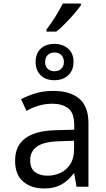

<svg xmlns="http://www.w3.org/2000/svg" viewBox="-20 -1064 603 1094"><path d="M232 10Q159 10 112.5 -29Q66 -68 66 -148Q66 -234 124.5 -276.5Q183 -319 295 -322L403 -325V-351Q403 -421 368.5 -447Q334 -473 279 -473Q238 -473 200.5 -462Q163 -451 131 -432L100 -499Q139 -519 183 -532.5Q227 -546 284 -546Q380 -546 432 -501.5Q484 -457 484 -362V0H416L403 -75H399Q368 -33 328 -11.5Q288 10 232 10ZM250 -63Q290 -63 324.5 -79Q359 -95 380.5 -128.5Q402 -162 402 -214V-262L315 -259Q228 -256 190 -228.5Q152 -201 152 -151Q152 -104 179.5 -83.5Q207 -63 250 -63ZM290 -607Q241 -607 212 -635Q183 -663 183 -711Q183 -759 212 -786.5Q241 -814 290 -814Q337 -814 368 -787Q399 -760 399 -712Q399 -663 368.5 -635Q338 -607 290 -607ZM290 -658Q314 -658 329 -672Q344 -686 344 -711Q344 -736 329 -750.5Q314 -765 290 -765Q267 -765 252 -750.5Q237 -736 237 -711Q237 -686 252 -672Q267 -658 290 -658ZM245 -896Q270 -928 295.5 -969Q321 -1010 338 -1044H441V-1034Q428 -1015 403.5 -986.5Q379 -958 351.5 -930Q324 -902 301 -884H245Z"/></svg>

Font: Noto Sans Mono SemiCondensed
Style: Regular
Weight: 400
Width: 4
Designer: Monotype Design Team
Foundry: Monotype Imaging Inc.
Version: Version 2.014